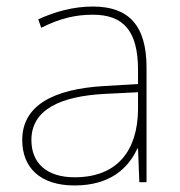

<svg xmlns="http://www.w3.org/2000/svg" viewBox="-20 -650 551 587"><path d="M264 -630C205 -630 150 -615 97 -591L106 -565C163 -594 211 -605 264 -605C357 -605 402 -556 402 -436V-393L299 -387C142 -378 48 -327 48 -222C48 -138 102 -83 208 -83C316 -83 372 -135 400 -196H402L406 -93H428V-443C428 -573 373 -630 264 -630ZM301 -363 402 -368V-313C400 -192 341 -108 208 -108C123 -108 76 -151 76 -222C76 -315 165 -356 301 -363Z"/></svg>

Font: Noto Sans Telugu UI Thin
Style: Regular
Weight: 100
Designer: Jelle Bosma - Monotype Design Team
Foundry: Monotype Imaging Inc.
Version: Version 2.005